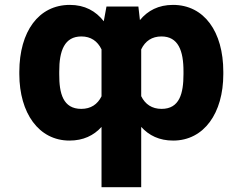

<svg xmlns="http://www.w3.org/2000/svg" viewBox="-20 -573 1006 796"><path d="M400.9 203.1H565.4V-46.9C597.7 -11.2 640.6 9.8 697.8 9.8C825.7 9.8 905.8 -104 905.8 -265.6V-275.4C905.8 -441.9 826.2 -552.7 697.3 -552.7C637.2 -552.7 592.8 -529.3 560.1 -489.7L553.7 -545.9H421.4L410.2 -484.9C377 -527.3 331.5 -552.7 269.5 -552.7C140.1 -552.7 60.5 -442.4 60.1 -275.4V-265.6C60.5 -104 140.6 9.8 268.1 9.8C325.2 9.8 368.7 -11.2 400.9 -46.9ZM740.7 -265.6C740.7 -186 724.6 -121.6 649.9 -121.6C609.9 -121.6 582 -140.6 565.4 -174.3V-368.2C582 -403.3 610.4 -421.9 649.4 -421.9C718.3 -421.9 741.2 -363.8 740.7 -275.4ZM225.6 -275.4C225.1 -363.8 248 -421.9 317.4 -421.9C356.4 -421.9 384.3 -402.8 400.9 -368.2V-173.8C384.3 -140.1 356.4 -121.6 316.9 -121.6C241.2 -121.6 225.1 -186 225.6 -265.6Z"/></svg>

Font: Inter ExtraBold
Style: Regular
Weight: 800
Designer: Rasmus Andersson
Foundry: rsms
Version: Version 4.001;git-9221beed3